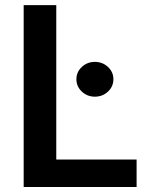

<svg xmlns="http://www.w3.org/2000/svg" viewBox="-20 -748 613 768"><path d="M74.7 0V-727.5H205.1V-109.9H526.4V0ZM359.4 -361.3Q329.1 -361.3 307.4 -381.6Q285.6 -401.9 285.6 -431.2Q285.6 -460 307.4 -480.2Q329.1 -500.5 359.4 -500.5Q390.1 -500.5 411.9 -480.2Q433.6 -460 433.6 -431.2Q433.6 -401.9 411.9 -381.6Q390.1 -361.3 359.4 -361.3Z"/></svg>

Font: Inter SemiBold
Style: Regular
Weight: 600
Designer: Rasmus Andersson
Foundry: rsms
Version: Version 4.001;git-9221beed3